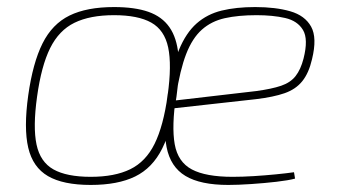

<svg xmlns="http://www.w3.org/2000/svg" viewBox="-20 -512 960 544"><path d="M303 -492Q362 -492 400.5 -478.5Q439 -465 460 -435Q481 -405 485.5 -356.5Q490 -308 480 -238Q467 -146 439.5 -91Q412 -36 363 -12Q314 12 237 12Q159 12 116 -13Q73 -38 60 -93.5Q47 -149 60 -242Q73 -334 100.5 -389Q128 -444 177 -468Q226 -492 303 -492ZM303 -469Q235 -469 191 -447.5Q147 -426 122 -375.5Q97 -325 85 -238Q73 -152 83.5 -102.5Q94 -53 131.5 -32Q169 -11 237 -11Q305 -11 349 -32.5Q393 -54 418 -104.5Q443 -155 455 -242Q467 -328 456.5 -377.5Q446 -427 408.5 -448Q371 -469 303 -469ZM703 -492Q761 -492 802.5 -480Q844 -468 861.5 -436.5Q879 -405 864 -344Q855 -305 836.5 -282Q818 -259 786.5 -248Q755 -237 705 -231L462 -204L465 -226L706 -254Q750 -260 776.5 -269Q803 -278 817.5 -296.5Q832 -315 840 -346Q854 -401 838.5 -427Q823 -453 788 -461Q753 -469 707 -469Q655 -469 617 -460.5Q579 -452 552 -428Q525 -404 507.5 -359Q490 -314 479 -241Q466 -154 475 -103.5Q484 -53 523.5 -32Q563 -11 639 -11Q667 -11 699 -13Q731 -15 761.5 -18Q792 -21 813 -24L816 -6Q798 -1 763.5 3Q729 7 691.5 9.5Q654 12 627 12Q548 12 505.5 -13.5Q463 -39 452 -95Q441 -151 455 -244Q467 -322 487 -370.5Q507 -419 537 -445.5Q567 -472 608 -482Q649 -492 703 -492Z"/></svg>

Font: Exo 2 Thin
Style: Italic
Weight: 250
Italic angle: -8°
Designer: Natanael Gama
Foundry: Natanael Gama
Version: Version 2.010